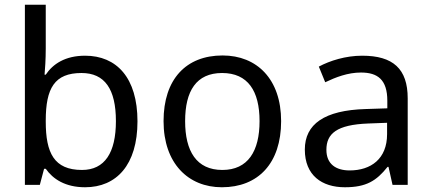

<svg xmlns="http://www.w3.org/2000/svg" viewBox="-20 -780 1821 810"><path d="M173 -575V-760H85V0H148L166 -68H173C203 -25 255 10 339 10C471 10 560 -84 560 -268C560 -452 472 -545 339 -545C255 -545 203 -510 173 -465H168C170 -487 173 -530 173 -575ZM324 -472C422 -472 469 -404 469 -269C469 -136 422 -63 326 -63C208 -63 173 -135 173 -267V-271C173 -408 210 -472 324 -472Z M1166 -269C1166 -446 1064 -546 919 -546C765 -546 670 -446 670 -269C670 -91 774 10 916 10C1069 10 1166 -91 1166 -269ZM761 -269C761 -396 808 -472 917 -472C1026 -472 1075 -396 1075 -269C1075 -142 1026 -63 918 -63C809 -63 761 -142 761 -269Z M1508 -545C1438 -545 1372 -524 1325 -499L1352 -433C1396 -454 1447 -474 1503 -474C1573 -474 1614 -444 1614 -355V-323L1523 -320C1348 -315 1266 -256 1266 -149C1266 -40 1338 10 1435 10C1525 10 1568 -17 1615 -76H1619L1636 0H1700V-365C1700 -490 1638 -545 1508 -545ZM1534 -259 1613 -262V-214C1613 -110 1545 -61 1455 -61C1397 -61 1357 -88 1357 -148C1357 -216 1400 -254 1534 -259Z"/></svg>

Font: Noto Sans Hebrew Droid Medium
Style: Regular
Weight: 500
Designer: Monotype Design Team
Foundry: Monotype Imaging Inc.
Version: Version 1.100